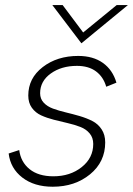

<svg xmlns="http://www.w3.org/2000/svg" viewBox="-20 -709 510 736"><path d="M292 -543 180.7 -689.5H220.2L298.8 -584.5L427.2 -689.5H470.2ZM182.1 6.8Q111.3 6.8 65.7 -28.3Q20 -63.5 13.2 -120.6L53.7 -133.8Q59.6 -87.9 93.5 -60.5Q127.4 -33.2 184.6 -33.2Q249 -33.2 293.2 -68.4Q337.4 -103.5 337.4 -157.2Q337.4 -181.2 323.7 -197.5Q310.1 -213.9 288.1 -222.4Q266.1 -231 239.5 -237.1Q212.9 -243.2 186.3 -250Q159.7 -256.8 137.7 -266.8Q115.7 -276.9 102.1 -295.9Q88.4 -314.9 88.4 -342.8Q88.4 -409.2 143.8 -451.9Q199.2 -494.6 279.8 -494.6Q336.9 -494.6 374.5 -467.8Q412.1 -440.9 426.3 -392.1L387.2 -376.5Q376.5 -414.1 348.1 -435.3Q319.8 -456.5 274.9 -456.5Q215.3 -456.5 174.6 -427.2Q133.8 -397.9 133.8 -351.6Q133.8 -330.1 147.5 -315.4Q161.1 -300.8 183.1 -292.7Q205.1 -284.7 231.7 -278.3Q258.3 -272 285.2 -264.2Q312 -256.3 334 -245.1Q356 -233.9 369.6 -213.1Q383.3 -192.4 383.3 -163.1Q383.3 -88.4 325.2 -40.8Q267.1 6.8 182.1 6.8Z"/></svg>

Font: HK Grotesk Light Legacy Italic
Style: Regular
Weight: 300
Italic angle: -13°
Designer: Alfredo Marco Pradil
Foundry: Hanken Design Co.
Version: Version 2.022;PS 002.022;hotconv 1.0.88;makeotf.lib2.5.64775